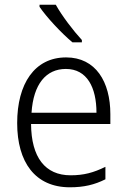

<svg xmlns="http://www.w3.org/2000/svg" viewBox="-20 -786 540 816"><path d="M217 -766H148V-757C177 -714 242 -644 288 -606H328V-616C292 -655 243 -719 217 -766ZM261 -542C127 -542 53 -430 53 -263C53 -97 129 10 277 10C337 10 382 -1 428 -24V-77C377 -52 336 -41 280 -41C172 -41 113 -117 112 -259H449V-301C449 -438 387 -542 261 -542ZM260 -493C350 -493 390 -414 390 -307H114C122 -429 176 -493 260 -493Z"/></svg>

Font: Noto Sans Bengali SemiCondensed Light
Style: Regular
Weight: 300
Width: 4
Designer: Joana Ranito - Universal Thirst; Jelle Bosma - Monotype Design Team
Foundry: Universal Thirst ehf.
Version: Version 3.000